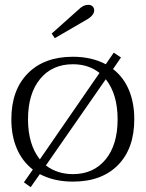

<svg xmlns="http://www.w3.org/2000/svg" viewBox="-20 -742 604 795"><path d="M207 -584 194 -603 306 -703Q325 -722 345 -722Q357 -722 363.5 -715.5Q370 -709 370 -699Q370 -680 343 -663ZM536 -248Q536 -127 468.5 -58.5Q401 10 282 10Q204 10 145 -21L107 33L79 13L116 -40Q73 -73 50 -126Q27 -179 27 -248Q27 -369 95 -438Q163 -507 282 -507Q359 -507 418 -476L451 -524L481 -504L448 -456Q491 -423 513.5 -370Q536 -317 536 -248ZM145 -82 392 -440Q347 -476 282 -476Q196 -476 146 -415Q96 -354 96 -248Q96 -144 145 -82ZM467 -248Q467 -352 418 -414L170 -57Q217 -21 282 -21Q367 -21 417 -81.5Q467 -142 467 -248Z"/></svg>

Font: Trirong Light
Style: Regular
Weight: 300
Designer: Katatrad Team
Foundry: CadsonDemak
Version: Version 1.001